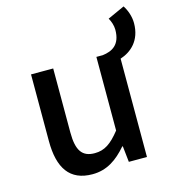

<svg xmlns="http://www.w3.org/2000/svg" viewBox="-113 -854 872 962"><g transform="rotate(-15 322.5 -373.0)"><path d="M249 13C324 13 378 -25 428 -83H431L440 0H534V-510C590 -528 645 -574 645 -665C645 -700 632 -735 616 -759L528 -719C538 -702 546 -679 546 -657C546 -578 501 -556 452 -550H419V-168C373 -110 338 -86 287 -86C222 -86 195 -124 195 -218V-550H80V-204C80 -64 131 13 249 13Z"/></g></svg>

Font: Noto Sans JP Medium
Style: Regular
Weight: 500
Designer: Ryoko NISHIZUKA  (kana, bopomofo & ideographs); Paul D. Hunt (Latin, Greek & Cyrillic); Sandoll Communications , Soo-you
Foundry: Adobe
Version: Version 2.002;hotconv 1.0.116;makeotfexe 2.5.65601